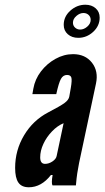

<svg xmlns="http://www.w3.org/2000/svg" viewBox="-20 -784 442 812"><path d="M102 8Q155 8 195.5 -44H202.5Q196.5 -8.5 202 0H301Q304 -34 306.8 -51.5Q309.5 -69 314.5 -95L386 -431Q397 -483 368.8 -519Q340.5 -555 289 -555Q250.5 -555 214.5 -535Q178.5 -515 153.2 -482Q128 -449 121 -409L117 -386H218Q228.5 -434 237.8 -450.5Q247 -467 263.5 -467Q278.5 -467 281.8 -455.8Q285 -444.5 279.5 -412.5L273 -375.5Q270.5 -361.5 253 -348.5Q235.5 -335.5 183.5 -308.5Q119.5 -275 81.8 -211.8Q44 -148.5 44 -74Q44 -31.5 57.8 -11.8Q71.5 8 102 8ZM170.5 -91Q150 -91 150 -118.5Q150 -146.5 163.5 -175.5Q177 -204.5 199.8 -228.2Q222.5 -252 249 -263L219.5 -124Q217 -111.5 201.8 -101.2Q186.5 -91 170.5 -91ZM311 -624Q346.5 -624 374 -649.2Q401.5 -674.5 401.5 -709.5Q401.5 -734 384.5 -749Q367.5 -764 341 -764Q305.5 -764 277.5 -739Q249.5 -714 249.5 -679Q249.5 -654.5 266.8 -639.2Q284 -624 311 -624ZM319 -659Q306.5 -659 297.5 -667.2Q288.5 -675.5 288.5 -688Q288.5 -704 303 -716.5Q317.5 -729 333 -729Q346 -729 354.8 -720.8Q363.5 -712.5 363.5 -700Q363.5 -684 349.2 -671.5Q335 -659 319 -659Z"/></svg>

Font: League Gothic
Style: Italic
Weight: 400
Designer: The League of Moveable Type
Version: Version 1.600; ttfautohint (v1.8.3)